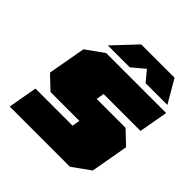

<svg xmlns="http://www.w3.org/2000/svg" viewBox="-240 -1144 1335 1335"><g transform="rotate(45 428.0 -476.0)"><path d="M237 -783 396 -952H724L822 -783H608L544 -860L452 -783ZM55 0 93 -215H458L468 -272H184L86 -365L136 -644L266 -737H856L818 -523H455L445 -465H729L827 -372L778 -94L647 0Z"/></g></svg>

Font: Tomorrow Black
Style: Italic
Weight: 900
Italic angle: -10°
Designer: Tony de Marco, Monica Rizzolli
Foundry: Just in Type
Version: Version 2.002